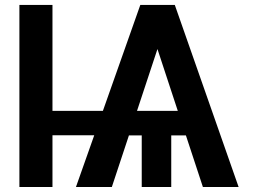

<svg xmlns="http://www.w3.org/2000/svg" viewBox="-20 -747 1029 767"><path d="M57.5 -727.3H189.6V-304H391L540.5 -727.3H678.3L933.2 0H790.5L722.7 -206H664.1V0H546.2V-206H495L426.8 0H283.4L356.5 -206.7H189.6V0H57.5ZM527.3 -304H690.3L609 -551.1Z"/></svg>

Font: Inter P Semi Bold
Style: Regular
Weight: 600
Designer: Rasmus Andersson
Foundry: rsms
Version: Version 3.018;git-588b23468